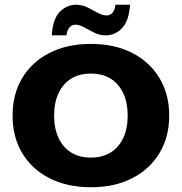

<svg xmlns="http://www.w3.org/2000/svg" viewBox="-20 -779 766 809"><path d="M363 10Q263 10 188.5 -28Q114 -66 73.5 -134Q33 -202 33 -292Q33 -382 73.5 -450Q114 -518 188.5 -556Q263 -594 363 -594Q463 -594 537 -556Q611 -518 652 -450Q693 -382 693 -292Q693 -202 652 -134Q611 -66 537 -28Q463 10 363 10ZM363 -115Q411 -115 445.5 -136Q480 -157 499 -197Q518 -237 518 -292Q518 -347 499 -387Q480 -427 445.5 -448Q411 -469 363 -469Q315 -469 280.5 -448Q246 -427 227 -387Q208 -347 208 -292Q208 -237 227 -197Q246 -157 280.5 -136Q315 -115 363 -115ZM425 -630Q400 -630 377 -641.5Q354 -653 334 -664Q314 -675 298 -675Q281 -675 271.5 -662Q262 -649 260 -630H198Q203 -701 232.5 -730Q262 -759 301 -759Q326 -759 349 -747.5Q372 -736 392 -725Q412 -714 429 -714Q446 -714 455.5 -727Q465 -740 466 -759H528Q523 -689 493.5 -659.5Q464 -630 425 -630Z"/></svg>

Font: Rokkitt SemiBold ExtraBold
Style: Regular
Weight: 800
Version: Version 3.103